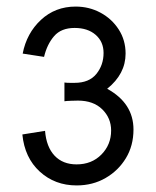

<svg xmlns="http://www.w3.org/2000/svg" viewBox="-20 -557 474 584"><path d="M386 -163Q386 -243 306 -287Q362 -332 362 -394Q362 -435 341 -467.5Q320 -500 285.5 -518.5Q251 -537 210 -537Q148 -537 104.5 -496.5Q61 -456 49 -394L114 -384Q123 -422 144.5 -447Q166 -472 207 -472Q247 -472 271 -451Q295 -430 295 -396Q295 -359 273 -332Q251 -305 207 -305Q203 -305 193 -305Q183 -305 176 -306V-249Q181 -250 197 -250.5Q213 -251 217 -251Q264 -251 291 -224.5Q318 -198 318 -160Q318 -117 288.5 -87Q259 -57 213 -57Q171 -57 146 -83.5Q121 -110 117 -159L48 -148Q55 -77 101 -35Q147 7 213 7Q262 7 301 -15.5Q340 -38 363 -76Q386 -114 386 -163Z"/></svg>

Font: Lisu Bosa ExtraLight
Style: Regular
Weight: 200
Designer: David Morse, Annie Olsen, Victor Gaultney, Frank Grießhammer (Latin)
Foundry: SIL International
Version: Version 2.000